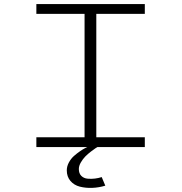

<svg xmlns="http://www.w3.org/2000/svg" viewBox="-20 -720 890 940"><path d="M457 0Q453.5 2 447.2 6Q441 10 425.2 22Q409.5 34 397.5 46.2Q385.5 58.5 375.8 75.2Q366 92 366 107.5Q366 129 378 141Q390 153 408.8 154.8Q427.5 156.5 445 154.2Q462.5 152 478 147L495.5 189Q464 198.5 431.5 199.8Q399 201 370.8 193.8Q342.5 186.5 324.8 165.8Q307 145 307 114Q307 94.5 317.2 75.5Q327.5 56.5 342.2 43.5Q357 30.5 372 20.2Q387 10 397 5L407.5 0H158V-48H394V-652H158V-700H689V-652H451.5V-48H689V0Z"/></svg>

Font: League Mono Wide UltraLight
Style: Regular
Weight: 200
Width: 8
Designer: Tyler Finck
Foundry: The League of Moveable Type / Tyler Finck
Version: Version 2.210